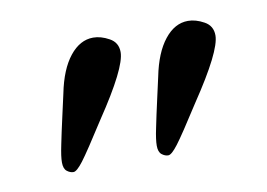

<svg xmlns="http://www.w3.org/2000/svg" viewBox="-40 -618 465 335"><g transform="rotate(-10 192.5 -450.5)"><path d="M141.1 -563Q154.8 -563 169.4 -554.9Q184.1 -546.9 184.1 -529.8Q184.1 -502 128.9 -419.9Q96.2 -368.7 84.5 -353.3Q72.8 -337.9 66.9 -337.9Q61 -337.9 55.4 -342.3Q49.8 -346.7 49.8 -357.9Q49.8 -363.3 50.8 -370.6Q51.8 -377.9 54.2 -389.4Q56.6 -400.9 58.8 -411.4Q61 -421.9 65.4 -441.2Q69.8 -460.4 73.2 -476.1Q81.5 -517.6 99.6 -540.3Q117.7 -563 141.1 -563ZM309.1 -563Q322.8 -563 337.4 -554.9Q352.1 -546.9 352.1 -529.8Q352.1 -502 296.9 -419.9Q264.2 -368.7 252.4 -353.3Q240.7 -337.9 234.9 -337.9Q229 -337.9 223.4 -342.3Q217.8 -346.7 217.8 -357.9Q217.8 -363.3 218.8 -370.6Q219.7 -377.9 222.2 -389.4Q224.6 -400.9 226.8 -411.4Q229 -421.9 233.4 -441.2Q237.8 -460.4 241.2 -476.1Q249.5 -517.6 267.6 -540.3Q285.6 -563 309.1 -563Z"/></g></svg>

Font: Common Serif
Style: Bold
Weight: 700
Designer: Philipp H. Poll, Khaled Hosny
Foundry: Stefan Peev, Context Ltd.
Version: Version 1.026